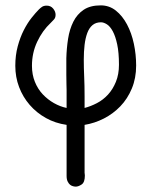

<svg xmlns="http://www.w3.org/2000/svg" viewBox="-20 -462 565 715"><path d="M37 -217Q37 -256 46 -289.5Q55 -323 68.5 -349.5Q82 -376 97.5 -395.5Q113 -415 125 -427Q130 -432 136.5 -436.5Q143 -441 154 -441Q169 -441 178 -430Q187 -419 187 -407Q187 -396 181 -389.5Q175 -383 169 -377Q138 -348 118.5 -306.5Q99 -265 99 -217Q99 -184 110 -157Q121 -130 139.5 -110.5Q158 -91 181 -78Q204 -65 228 -60V-110Q228 -113 228 -116.5Q228 -120 228 -127.5Q228 -135 227.5 -148Q227 -161 227 -184V-245Q228 -282 233.5 -317.5Q239 -353 253 -381Q267 -409 291.5 -425.5Q316 -442 355 -442Q387 -442 411.5 -422.5Q436 -403 453 -371Q470 -339 478.5 -299Q487 -259 487 -218Q487 -171 471 -132.5Q455 -94 428 -66Q401 -38 366.5 -20.5Q332 -3 295 3V182Q295 183 295.5 185.5Q296 188 296 192Q296 217 284 225Q272 233 262 233Q258 233 252 231.5Q246 230 241 226Q236 222 232 214Q228 206 228 193V3Q186 -3 151 -22.5Q116 -42 90.5 -71.5Q65 -101 51 -138Q37 -175 37 -217ZM292 -240Q292 -209 293.5 -176.5Q295 -144 295 -102V-60Q318 -66 341 -78Q364 -90 382 -109.5Q400 -129 411.5 -157Q423 -185 423 -221Q423 -266 416.5 -296.5Q410 -327 400 -345.5Q390 -364 378 -371.5Q366 -379 356 -379Q337 -379 324.5 -368.5Q312 -358 305 -339Q298 -320 295 -295Q292 -270 292 -240Z"/></svg>

Font: CMU Typewriter Custom
Style: Regular
Weight: 500
Monospace: yes
Version: Version 0.7.0